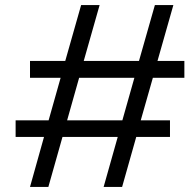

<svg xmlns="http://www.w3.org/2000/svg" viewBox="-20 -718 757 750"><path d="M97.2 12.2 151.9 -183.1H41V-248H169.9L216.8 -414.1H97.2V-480H234.9L296.9 -698.2H369.1L307.1 -480H522.9L585 -698.2H657.2L595.2 -480H700.2V-414.1H577.1L529.8 -248H644V-183.1H512.2L457 12.2H384.8L439.9 -183.1H224.1L168.9 12.2ZM242.2 -248H458L504.9 -414.1H289.1Z"/></svg>

Font: Archivo Expanded Light
Style: Italic
Weight: 300
Width: 7
Italic angle: -10°
Designer: Hector Gatti
Foundry: Omnibus-Type
Version: Version 2.001